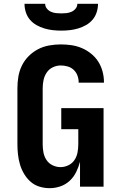

<svg xmlns="http://www.w3.org/2000/svg" viewBox="-20 -975 640 1003"><path d="M239 8Q212 8 186 0Q160 -8 140 -25.5Q120 -43 106 -66.5Q92 -90 84.5 -115.5Q77 -141 74 -167.5Q71 -194 71 -221V-514Q71 -545 76 -575Q81 -605 94.5 -632.5Q108 -660 130 -682Q152 -704 179 -718Q206 -732 236.5 -737.5Q267 -743 297 -743Q325 -743 353 -739Q381 -735 407 -724Q433 -713 455.5 -695Q478 -677 493 -653.5Q508 -630 515.5 -602.5Q523 -575 523 -547V-543H391V-545Q391 -563 384.5 -580.5Q378 -598 364.5 -610.5Q351 -623 333 -628Q315 -633 297 -633Q276 -633 256 -623.5Q236 -614 224 -596Q212 -578 207.5 -557Q203 -536 203 -514V-221Q203 -200 207 -178.5Q211 -157 223 -139Q235 -121 255 -111.5Q275 -102 296 -102Q317 -102 337 -111.5Q357 -121 369 -139Q381 -157 385 -178.5Q389 -200 389 -221V-300H300V-410H521V0H398V-130Q391 -103 378 -76.5Q365 -50 344 -30.5Q323 -11 295.5 -1.5Q268 8 239 8ZM300 -815Q278 -815 255.5 -817.5Q233 -820 211.5 -826.5Q190 -833 170.5 -844Q151 -855 136.5 -872Q122 -889 115 -911Q108 -933 108 -955H216Q216 -941 225 -930Q234 -919 246.5 -913.5Q259 -908 272.5 -906.5Q286 -905 300 -905Q314 -905 327.5 -906.5Q341 -908 353.5 -913.5Q366 -919 375 -930Q384 -941 384 -955H492Q492 -933 485 -911Q478 -889 463.5 -872Q449 -855 429.5 -844Q410 -833 388.5 -826.5Q367 -820 344.5 -817.5Q322 -815 300 -815Z"/></svg>

Font: Iosevka Extrabold Extended
Style: Regular
Weight: 800
Width: 7
Monospace: yes
Designer: Belleve Invis
Foundry: Belleve Invis
Version: Version 32.5.0; ttfautohint (v1.8.4)